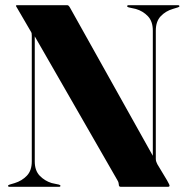

<svg xmlns="http://www.w3.org/2000/svg" viewBox="-20 -720 718 740"><path d="M213 -4Q213 -2.5 211.8 -1.2Q210.5 0 208 0H16Q13.5 0 12.2 -1.2Q11 -2.5 11 -4Q11 -6.5 17 -8.5L37 -14.5Q64.5 -23 83.5 -42.8Q102.5 -62.5 102.5 -98V-582.5Q102.5 -589 101.8 -592.2Q101 -595.5 96.5 -602.5L49 -684Q47 -688.5 44.2 -692.2Q41.5 -696 41.5 -698Q41.5 -699 42.5 -699.5Q43.5 -700 46.5 -700H239Q242 -700 244.2 -698Q246.5 -696 249.5 -691L578 -103.5L569 -83V-602Q569 -637.5 550 -657.5Q531 -677.5 503.5 -685.5L476 -691.5Q470 -693.5 470 -696Q470 -697.5 471.2 -698.8Q472.5 -700 475 -700H666.5Q669 -700 670.2 -698.8Q671.5 -697.5 671.5 -696Q671.5 -693.5 665.5 -691.5L646 -685.5Q618.5 -677.5 599.5 -657.5Q580.5 -637.5 580.5 -602V-107.5Q580.5 -101.5 582.5 -96.2Q584.5 -91 586.5 -87L623.5 -25.5Q629.5 -15 631.5 -10.5Q633.5 -6 633.5 -3.5Q633.5 -2.5 632 -1.2Q630.5 0 626.5 0H445.5Q438 0 438 -8Q438 -11 436.8 -15.8Q435.5 -20.5 433 -24.5L88 -625L114 -625.5V-97.5Q114 -62.5 133 -42.8Q152 -23 179 -14.5L207 -8.5Q213 -6.5 213 -4Z"/></svg>

Font: Fraunces 120pt
Style: Bold
Weight: 700
Version: Version 1.000;[b76b70a41]